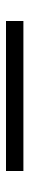

<svg xmlns="http://www.w3.org/2000/svg" viewBox="251 -227 98 640"><g transform="rotate(90 300.0 93.0)"><path d="M50 122V64H550V122Z"/></g></svg>

Font: Chivo Mono Thin
Style: Regular
Weight: 250
Designer: Hector Gatti
Foundry: Omnibus-Type
Version: Version 1.008